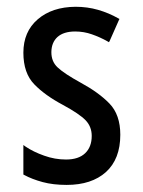

<svg xmlns="http://www.w3.org/2000/svg" viewBox="-20 -531 419 561"><path d="M299.8 -228.5Q331.5 -195.8 331.5 -137.2Q331.5 -66.4 289.6 -28.3Q247.6 9.3 174.8 9.3Q135.3 9.3 104.5 1Q73.7 -7.3 50.3 -20L48.3 -21V-23.4V-100.1V-107.4L54.2 -103Q77.1 -87.4 108.9 -76.2Q140.1 -64.9 172.9 -64.9Q209.5 -64.9 228.8 -83.3Q248 -101.6 248 -133.8Q248 -160.6 230.5 -179.2Q212.4 -198.2 163.6 -224.6Q111.3 -252.4 80.1 -284.7Q48.3 -317.4 48.3 -377Q48.3 -438.5 90.3 -474.6Q132.3 -510.7 200.7 -511.2Q235.4 -511.2 266.6 -502.2Q297.9 -493.2 326.2 -477.1L329.1 -475.6L327.6 -472.7L300.3 -411.1L298.3 -407.7L294.9 -409.7Q272.5 -422.4 248.5 -430.7Q225.1 -439 199.7 -439Q166 -439 147.9 -422.9Q130.4 -406.7 130.1 -378.9Q129.9 -351.1 148.4 -334Q167.5 -315.9 216.3 -289.1Q268.6 -260.7 299.8 -228.5Z"/></svg>

Font: MAUL Condensed
Style: Condensed Regular
Weight: 400
Designer: MAUL
Version: Version 1.0; 2020; ttfautohint (v1.8.3)